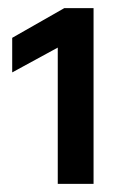

<svg xmlns="http://www.w3.org/2000/svg" viewBox="-20 -844 308 472"><path d="M210 -392H122V-727L10 -666V-751L138 -824H210Z"/></svg>

Font: Hind Colombo SemiBold
Style: Regular
Weight: 600
Designer: Jyotish Sonowal, Aditi Pimprikar
Foundry: Indian Type Foundry
Version: Version 1.000;PS 1.0;hotconv 1.0.86;makeotf.lib2.5.63406; tt